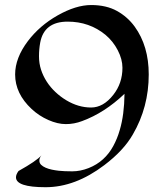

<svg xmlns="http://www.w3.org/2000/svg" viewBox="-20 -576 666 774"><path d="M147 50.3Q138.7 61 138.7 71.3Q138.7 81.5 145.8 88.4Q152.8 95.2 164.1 100.1Q175.3 105 189.2 107.9Q203.1 110.8 216.8 112.3Q238.8 114.7 271.2 114.7Q303.7 114.7 337.2 101.6Q370.6 88.4 395.3 65.9Q419.9 43.5 436.5 12.9Q453.1 -17.6 462.9 -52.2Q481 -113.3 481.9 -197.8Q401.4 -121.1 311 -87.9Q278.8 -75.7 245.6 -75.7Q212.4 -75.7 174.8 -92.3Q137.2 -108.9 107.4 -136.7Q41 -198.7 41 -275.9Q41 -342.3 92.3 -410.2Q139.6 -472.7 211.9 -513.7Q286.1 -555.7 347.4 -555.7Q408.7 -555.7 451.7 -531.7Q494.6 -507.8 522.9 -468.8Q579.6 -390.6 579.6 -275.9Q579.6 -144 515.6 -34.2Q478.5 30.8 400.4 89.8Q283.2 178.7 163.8 178.7Q44.4 178.7 44.4 138.7Q44.4 127.4 54.7 113.3Q127.4 72.8 147 50.3ZM473.6 -302.7Q473.6 -336.9 454.8 -373.3Q436 -409.7 405.3 -435.5Q340.3 -488.8 252.9 -488.8Q157.7 -488.8 142.1 -404.3Q137.2 -377.9 137.2 -349.1Q137.2 -320.3 145.5 -294.9Q153.8 -269.5 168.5 -246.8Q183.1 -224.1 203.4 -205.1Q223.6 -186 247.1 -171.9Q295.9 -142.6 347.2 -142.6Q396.5 -142.6 436.5 -193.4Q473.6 -240.2 473.6 -302.7Z"/></svg>

Font: Fondamento
Style: Regular
Weight: 400
Version: Version 1.000